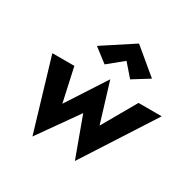

<svg xmlns="http://www.w3.org/2000/svg" viewBox="-174 -943 1148 1148"><g transform="rotate(30 400.5 -369.0)"><path d="M46 -460 192 31 385 -242 485 31 801 -460H641L507 -226L424 -498L249 -228L198 -460ZM453 -642 527 -557 638 -626 466 -769 255 -631 350 -558Z"/></g></svg>

Font: Jost
Style: Bold Italic
Weight: 700
Italic angle: -5°
Version: Version 3.710